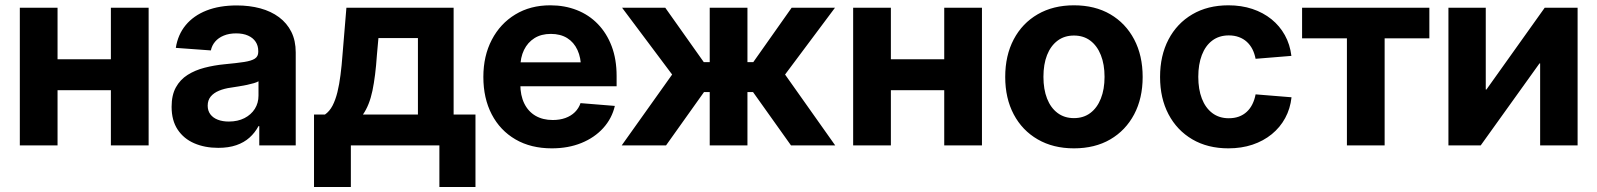

<svg xmlns="http://www.w3.org/2000/svg" viewBox="-20 -559 6140 738"><path d="M446.3 -331.1V-212.4H160.6V-331.1ZM201.2 -529.3V0H56.2V-529.3ZM551.3 -529.3V0H406.2V-529.3Z M818.8 9.3Q767.1 9.3 726.6 -8.3Q686 -25.9 662.8 -61Q639.6 -96.2 639.6 -148.4Q639.6 -193.4 656 -223.1Q672.4 -252.9 700.9 -271Q729.5 -289.1 766.1 -298.6Q802.7 -308.1 842.8 -312Q890.1 -316.4 918.5 -320.8Q946.8 -325.2 959.7 -333.7Q972.7 -342.3 972.7 -359.4V-362.3Q972.7 -383.3 962.6 -398.4Q952.6 -413.6 933.6 -422.1Q914.6 -430.7 887.7 -430.7Q860.4 -430.7 839.8 -422.1Q819.3 -413.6 806.9 -398.9Q794.4 -384.3 790.5 -365.2L655.8 -375Q663.6 -425.8 693.8 -462.4Q724.1 -499 773.9 -518.6Q823.7 -538.1 890.1 -538.1Q939 -538.1 980.5 -526.9Q1022 -515.6 1052.5 -492.9Q1083 -470.2 1099.9 -436.5Q1116.7 -402.8 1116.7 -357.4V0H976.6V-74.2H973.6Q960 -48.8 939 -30Q918 -11.2 888.4 -1Q858.9 9.3 818.8 9.3ZM859.4 -91.8Q894 -91.8 919.7 -105Q945.3 -118.2 959.5 -140.6Q973.6 -163.1 973.6 -191.4V-246.6Q967.3 -242.7 955.6 -239.3Q943.8 -235.8 929.2 -232.7Q914.6 -229.5 898.7 -227.1Q882.8 -224.6 867.7 -222.2Q842.3 -218.8 822 -210.4Q801.8 -202.1 790 -188Q778.3 -173.8 778.3 -152.8Q778.3 -133.3 788.6 -119.6Q798.8 -106 817.1 -98.9Q835.4 -91.8 859.4 -91.8Z M1187 159.7V-118.7H1229Q1246.6 -130.9 1258.1 -152.8Q1269.5 -174.8 1276.9 -204.6Q1284.2 -234.4 1288.8 -270.8Q1293.5 -307.1 1296.4 -347.2L1311.5 -529.3H1723.6V-118.7H1807.6V159.7H1668.9V0H1328.6V159.7ZM1375 -118.7H1586.4V-412.6H1434.6L1428.7 -347.2Q1423.3 -266.6 1411.6 -210.4Q1399.9 -154.3 1375 -118.7Z M2101.1 11.2Q2020.5 11.2 1961.4 -23.2Q1902.3 -57.6 1870.1 -119.4Q1837.9 -181.2 1837.9 -263.2Q1837.9 -344.2 1870.4 -406.2Q1902.8 -468.3 1960.7 -503.4Q2018.6 -538.6 2095.2 -538.6Q2150.4 -538.6 2197 -520.3Q2243.7 -502 2277.8 -466.8Q2312 -431.6 2331.1 -381.3Q2350.1 -331.1 2350.1 -267.1V-227.5H1893.1V-319.3H2279.8L2213.4 -296.4Q2213.4 -336.9 2199.7 -366.7Q2186 -396.5 2160.2 -412.6Q2134.3 -428.7 2097.2 -428.7Q2060.5 -428.7 2034.4 -412.4Q2008.3 -396 1994.1 -366.9Q1980 -337.9 1980 -299.3V-235.4Q1980 -192.4 1995.1 -161.4Q2010.3 -130.4 2038.3 -114Q2066.4 -97.7 2104.5 -97.7Q2131.8 -97.7 2153.3 -105.5Q2174.8 -113.3 2189.7 -127.9Q2204.6 -142.6 2211.4 -162.6L2343.3 -151.9Q2332 -103.5 2298.6 -66.7Q2265.1 -29.8 2214.6 -9.3Q2164.1 11.2 2101.1 11.2Z M2369.6 0 2563.5 -272.5 2371.1 -529.3H2537.1L2685.1 -320.3H2708V-529.3H2853V-320.3H2875.5L3022.9 -529.3H3189.5L2997.6 -272.5L3190.4 0H3020.5L2874.5 -205.1H2853V0H2708V-205.1H2686L2540 0Z M3649.4 -331.1V-212.4H3363.8V-331.1ZM3404.3 -529.3V0H3259.3V-529.3ZM3754.4 -529.3V0H3609.4V-529.3Z M4107.9 11.2Q4028.3 11.2 3968.8 -23.2Q3909.2 -57.6 3876.5 -119.4Q3843.8 -181.2 3843.8 -263.2Q3843.8 -345.7 3876.5 -407.7Q3909.2 -469.7 3968.8 -504.2Q4028.3 -538.6 4107.9 -538.6Q4188.5 -538.6 4247.6 -504.2Q4306.6 -469.7 4339.4 -407.7Q4372.1 -345.7 4372.1 -263.2Q4372.1 -181.2 4339.4 -119.4Q4306.6 -57.6 4247.6 -23.2Q4188.5 11.2 4107.9 11.2ZM4107.9 -105Q4145 -105 4171.1 -124.8Q4197.3 -144.5 4211.4 -180.2Q4225.6 -215.8 4225.6 -263.7Q4225.6 -311.5 4211.4 -347.2Q4197.3 -382.8 4171.1 -402.6Q4145 -422.4 4107.9 -422.4Q4071.3 -422.4 4044.9 -402.6Q4018.6 -382.8 4004.6 -347.4Q3990.7 -312 3990.7 -263.7Q3990.7 -215.8 4004.6 -180.2Q4018.6 -144.5 4044.9 -124.8Q4071.3 -105 4107.9 -105Z M4701.7 11.2Q4622.1 11.2 4563 -23.4Q4503.9 -58.1 4471.4 -119.9Q4439 -181.6 4439 -263.2Q4439 -345.2 4471.4 -407.2Q4503.9 -469.2 4563 -503.9Q4622.1 -538.6 4701.7 -538.6Q4751.5 -538.6 4793.5 -524.7Q4835.4 -510.7 4867.2 -485.1Q4898.9 -459.5 4918.7 -423.8Q4938.5 -388.2 4943.8 -344.2L4806.2 -333Q4802.2 -353.5 4793.9 -369.9Q4785.6 -386.2 4772.5 -398.2Q4759.3 -410.2 4741.9 -416.5Q4724.6 -422.9 4703.1 -422.9Q4666 -422.9 4639.6 -403.1Q4613.3 -383.3 4599.6 -347.4Q4585.9 -311.5 4585.9 -263.7Q4585.9 -215.8 4599.6 -180.2Q4613.3 -144.5 4639.6 -124.5Q4666 -104.5 4703.1 -104.5Q4724.6 -104.5 4741.9 -110.8Q4759.3 -117.2 4772.2 -129.2Q4785.2 -141.1 4793.7 -158.2Q4802.2 -175.3 4806.2 -196.3L4944.3 -185.1Q4939.5 -141.1 4919.9 -105.2Q4900.4 -69.3 4868.4 -43.2Q4836.4 -17.1 4794.2 -2.9Q4752 11.2 4701.7 11.2Z M5157.2 0V-411.6H4984.9V-529.3H5474.1V-411.6H5302.2V0Z M6043.9 0H5899.9V-315.4H5897.5L5671.4 0H5547.4V-529.3H5690.9V-214.8H5693.4L5917.5 -529.3H6043.9Z"/></svg>

Font: Inter 24pt
Style: Bold
Weight: 700
Designer: Rasmus Andersson
Foundry: rsms
Version: Version 4.001;git-66647c0bb